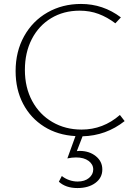

<svg xmlns="http://www.w3.org/2000/svg" viewBox="-20 -684 697 972"><path d="M498 174Q498 216 463 242Q428 268 372 268Q313 268 278 236L293 207Q309 220 330 227.5Q351 235 373 235Q409 235 430.5 217Q452 199 452 174Q452 148 428.5 130.5Q405 113 365 113Q344 113 321 118L362 5Q272 0 203.5 -43Q135 -86 97 -158.5Q59 -231 59 -324Q59 -423 102 -500.5Q145 -578 220.5 -621Q296 -664 390 -664Q502 -664 592 -596L564 -566Q523 -597 479 -613.5Q435 -630 383 -630Q302 -630 239 -592Q176 -554 141 -486Q106 -418 106 -330Q106 -241 143 -172.5Q180 -104 245.5 -66Q311 -28 393 -28Q502 -28 587 -102L611 -71Q517 3 398 6L369 81Q374 80 383 80Q432 80 465 106.5Q498 133 498 174Z"/></svg>

Font: Ysabeau SC Light
Style: Regular
Weight: 300
Designer: Christian Thalmann (Catharsis Fonts)
Version: Version 0.003